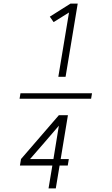

<svg xmlns="http://www.w3.org/2000/svg" viewBox="-20 -870 616 1060"><path d="M302 -446H342L409 -850H369L255 -778L276 -748L361 -801ZM88 -325H483L488 -355H93ZM248 170H288L309 44H354L360 8H315L355 -234H305L96 8L90 44H269ZM146 8Q186 -38 226 -84Q266 -130 305 -176L275 8Z"/></svg>

Font: Iosevka Sparkle Extralight
Style: Italic
Weight: 200
Italic angle: -9°
Designer: Belleve Invis
Foundry: Belleve Invis
Version: Version 4.5.0; ttfautohint (v1.8.3)